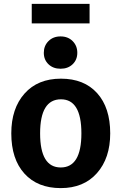

<svg xmlns="http://www.w3.org/2000/svg" viewBox="-20 -950 624 986"><path d="M440 -830H143V-930H440ZM229 -739Q253 -763 291 -763Q329 -763 353 -739Q377 -715 377 -679Q377 -643 353 -620Q329 -597 291 -597Q253 -597 229 -620Q205 -643 205 -679Q205 -715 229 -739ZM546 -265Q546 -138 478 -61Q410 16 292 16Q173 16 105.5 -58.5Q38 -133 38 -265Q38 -393 106 -469.5Q174 -546 293 -546Q412 -546 479 -471.5Q546 -397 546 -265ZM293 -440Q186 -440 186 -265Q186 -90 292 -90Q398 -90 398 -265Q398 -440 293 -440Z"/></svg>

Font: Fira Sans SemiBold
Style: Regular
Weight: 600
Designer: bBox Type GmbH & Carrois Corporate GbR & Edenspiekermann AG
Foundry: bBox Type GmbH & Carrois Corporate GbR & Edenspiekermann AG
Version: Version 4.301;PS 004.301;hotconv 1.0.88;makeotf.lib2.5.64775